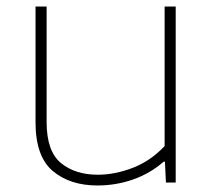

<svg xmlns="http://www.w3.org/2000/svg" viewBox="-20 -560 657 589"><path d="M279 9Q194.5 9 141.8 -35.5Q89 -80 89 -185V-540H123V-186Q123 -96 166.8 -60Q210.5 -24 280 -24Q332.5 -24 387.5 -45.2Q442.5 -66.5 485 -112V-540H519V0H489L486 -64H482Q441 -28 388.5 -9.5Q336 9 279 9Z"/></svg>

Font: Encode Sans Exp Th
Style: Regular
Weight: 100
Width: 7
Designer: Multiple Designers
Foundry: Impallari Type
Version: Version 3.002; ttfautohint (v1.8.3) -l 8 -r 50 -G 200 -x 14 